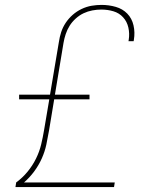

<svg xmlns="http://www.w3.org/2000/svg" viewBox="-20 -763 640 783"><path d="M43 0 46 -19Q72 -38 92.5 -63Q113 -88 127 -116.5Q141 -145 148 -174.5Q155 -204 160 -234L181 -358H58V-377H184L220 -591Q223 -612 229.5 -632Q236 -652 248 -670Q260 -688 276.5 -702.5Q293 -717 313 -726.5Q333 -736 353.5 -739.5Q374 -743 394 -743Q424 -743 452 -735Q480 -727 499 -707.5Q518 -688 524.5 -659.5Q531 -631 526 -601L525 -595H504L505 -601Q509 -626 503.5 -650.5Q498 -675 482 -692.5Q466 -710 442.5 -717Q419 -724 393 -724Q375 -724 356.5 -720.5Q338 -717 321 -709Q304 -701 289 -687.5Q274 -674 264 -658Q254 -642 248 -624Q242 -606 239 -588L204 -377H345V-358H201L180 -231Q175 -202 169 -173.5Q163 -145 150.5 -117Q138 -89 119.5 -64Q101 -39 78 -19H448L445 0Z"/></svg>

Font: Iosevka Thin Extended
Style: Italic
Weight: 100
Width: 7
Italic angle: -9°
Monospace: yes
Designer: Belleve Invis
Foundry: Belleve Invis
Version: Version 32.5.0; ttfautohint (v1.8.4)